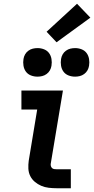

<svg xmlns="http://www.w3.org/2000/svg" viewBox="-20 -1002 501 1022"><path d="M282 0Q261 0 239.5 -2.5Q218 -5 199.5 -13Q181 -21 165.5 -34Q150 -47 141 -65Q132 -83 131 -104.5Q130 -126 133 -147L178 -419H94V-520H315L250 -130Q249 -124 251 -117.5Q253 -111 257.5 -107Q262 -103 268.5 -102Q275 -101 282 -101H357V0ZM380 -594Q361 -594 344.5 -600.5Q328 -607 318 -620.5Q308 -634 305 -652Q302 -670 305 -688Q307 -701 313.5 -712.5Q320 -724 331 -732Q342 -740 354.5 -743Q367 -746 380 -746Q398 -746 414.5 -739.5Q431 -733 441 -719.5Q451 -706 454 -688Q457 -670 454 -652Q452 -639 445.5 -627.5Q439 -616 428 -608Q417 -600 404.5 -597Q392 -594 380 -594ZM180 -594Q161 -594 144.5 -600.5Q128 -607 118 -620.5Q108 -634 105 -652Q102 -670 105 -688Q107 -701 113.5 -712.5Q120 -724 131 -732Q142 -740 154.5 -743Q167 -746 180 -746Q198 -746 214.5 -739.5Q231 -733 241 -719.5Q251 -706 254 -688Q257 -670 254 -652Q252 -639 245.5 -627.5Q239 -616 228 -608Q217 -600 204.5 -597Q192 -594 180 -594ZM281 -777 228 -833 390 -982 461 -908Z"/></svg>

Font: Iosevka Etoile Oblique
Style: Bold
Weight: 700
Italic angle: -9°
Designer: Belleve Invis
Foundry: Belleve Invis
Version: Version 15.5.2; ttfautohint (v1.8.4)